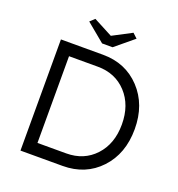

<svg xmlns="http://www.w3.org/2000/svg" viewBox="-154 -1010 1053 1136"><g transform="rotate(20 372.0 -442.0)"><path d="M102 0V-700H367Q510 -700 602 -602Q694 -504 694 -350Q694 -195 602.5 -97.5Q511 0 367 0ZM181 -77H362Q473 -77 543 -152.5Q613 -228 613 -350Q613 -472 543 -547.5Q473 -623 362 -623H181ZM223 -857 252 -884 372 -821 492 -884 521 -857 405 -761H339Z"/></g></svg>

Font: Easer Grotesk Light
Style: Regular
Weight: 300
Designer: Boardeaser, Bonnie Shaver-Troup, Thomas Jockin
Foundry: Lexend
Version: Version 1.008;Glyphs 3.1.2 (3151)